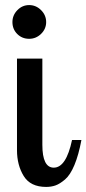

<svg xmlns="http://www.w3.org/2000/svg" viewBox="-20 -731 341 757"><path d="M29 -644Q29 -671 48.5 -691Q68 -711 95 -711Q122 -711 142 -691Q162 -671 162 -644Q162 -617 142 -597.5Q122 -578 95 -578Q67 -578 48 -597Q29 -616 29 -644ZM47 -139V-500H147V-160Q147 -70 192 -70Q241 -70 264 -179H301Q290 -120 273.5 -80.5Q257 -41 236.5 -23.5Q216 -6 199 0Q182 6 162 6Q100 6 73.5 -37Q47 -80 47 -139Z"/></svg>

Font: Lobster Two
Style: Regular
Weight: 400
Designer: Pablo Impallari
Foundry: Pablo Impallari. www.impallari.com
Version: Version 1.006